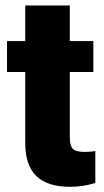

<svg xmlns="http://www.w3.org/2000/svg" viewBox="-20 -680 383 709"><path d="M237.8 -659.7V-528.3H324.7V-414.1H237.8V-172.4Q237.8 -142.6 248.5 -130.9Q259.3 -119.1 291 -119.1Q315.4 -119.1 332 -122.1V-4.4Q287.6 9.8 239.3 9.8Q154.3 9.8 113.8 -30.3Q73.2 -70.3 73.2 -151.9V-414.1H5.9V-528.3H73.2V-659.7Z"/></svg>

Font: Roboto Black
Style: Regular
Weight: 900
Designer: Google
Version: Version 2.134; 2016